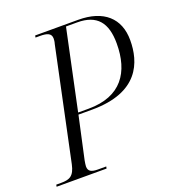

<svg xmlns="http://www.w3.org/2000/svg" viewBox="-148 -816 831 917"><g transform="rotate(-20 268.0 -357.0)"><path d="M-17 0H237L239 -10H197C164 -10 148 -18 148 -43C148 -49 150 -62 152 -73L199 -288H268C507 -288 553 -427 553 -538C553 -649 482 -714 353 -714H134L132 -704H154C191 -704 212 -697 212 -670C212 -664 211 -653 208 -644L88 -76C76 -20 53 -10 10 -10H-15ZM254 -298H201L287 -704H344C444 -704 487 -651 487 -545C487 -400 421 -298 254 -298Z"/></g></svg>

Font: Noto Serif Display SemiCondensed Light
Style: Italic
Weight: 300
Width: 4
Italic angle: -12°
Designer: Monotype Design Team
Foundry: Monotype Imaging Inc.
Version: Version 2.009